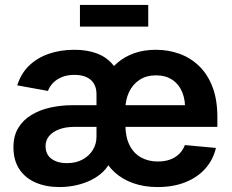

<svg xmlns="http://www.w3.org/2000/svg" viewBox="-20 -757 952 788"><path d="M223.6 10.7Q168.9 10.7 126.2 -7.8Q83.5 -26.4 59.3 -62.7Q35.2 -99.1 35.2 -152.8Q35.2 -199.7 55.2 -232.4Q75.2 -265.1 109.6 -285.6Q144 -306.2 187.3 -315.7Q230.5 -325.2 276.9 -325.2H774.9L738.8 -298.3Q742.2 -342.3 729 -376Q715.8 -409.7 688.2 -428.7Q660.6 -447.8 620.6 -447.8Q580.6 -447.8 552.5 -429.2Q524.4 -410.6 509.5 -378.9Q494.6 -347.2 494.6 -308.1V-245.6Q494.6 -195.3 511.5 -161.6Q528.3 -127.9 558.3 -111.1Q588.4 -94.2 627.9 -94.2Q655.3 -94.2 677 -101.8Q698.7 -109.4 714.6 -124.5Q730.5 -139.6 738.8 -161.6L866.2 -149.9Q855 -101.6 823 -65.4Q791 -29.3 741.2 -9.3Q691.4 10.7 626.5 10.7Q571.8 10.7 527.1 -5.1Q482.4 -21 450.7 -49.8Q418.9 -78.6 402.3 -117.7L410.6 -438Q431.6 -473.6 462.2 -499.5Q492.7 -525.4 532.2 -539.1Q571.8 -552.7 619.6 -552.7Q671.4 -552.7 717 -536.1Q762.7 -519.5 797.6 -485.6Q832.5 -451.7 852.3 -399.7Q872.1 -347.7 872.1 -276.4V-236.3H286.1Q249.5 -236.3 222.9 -226.3Q196.3 -216.3 181.6 -198.7Q167 -181.2 167 -157.7Q167 -122.6 191.7 -105Q216.3 -87.4 254.4 -87.4Q291.5 -87.4 318.6 -102.1Q345.7 -116.7 360.8 -141.4Q376 -166 376 -195.3V-371.1Q376 -396 365.5 -413.6Q355 -431.2 335 -440.4Q314.9 -449.7 285.2 -449.7Q255.4 -449.7 233.4 -440.4Q211.4 -431.2 197.3 -416.3Q183.1 -401.4 176.8 -383.8L50.8 -406.7Q65.9 -455.1 99.1 -487.3Q132.3 -519.5 179.9 -536.1Q227.5 -552.7 285.2 -552.7Q337.9 -552.7 378.4 -537.4Q418.9 -522 445.1 -489.5Q471.2 -457 479.5 -405.3L470.2 -96.7H433.6Q423.3 -71.8 402.6 -51.8Q381.8 -31.7 353.5 -17.8Q325.2 -3.9 292 3.4Q258.8 10.7 223.6 10.7ZM588.4 -736.8V-647.9H308.1V-736.8Z"/></svg>

Font: Inter Cardless
Style: Bold
Weight: 700
Designer: Rasmus Andersson
Foundry: rsms
Version: Version 4.001;git-9221beed3